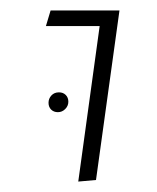

<svg xmlns="http://www.w3.org/2000/svg" viewBox="-20 -580 301 368"><path d="M171 -530H68L77 -560H209L164 -235L130 -232ZM111 -385Q111 -393 106 -398Q101 -403 93 -403Q84 -403 78.5 -397Q73 -391 73 -383Q73 -375 78 -370Q83 -365 91 -365Q99 -365 105 -371Q111 -377 111 -385Z"/></svg>

Font: FiraGO UltraLight
Style: Italic
Weight: 200
Italic angle: -8°
Designer: bBox Type GmbH
Foundry: bBox Type GmbH
Version: Version 1.001